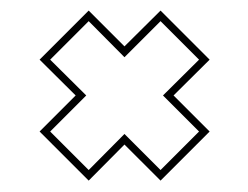

<svg xmlns="http://www.w3.org/2000/svg" viewBox="-20 -472 458 354"><path d="M276 -139 209.5 -205.5 143.5 -139 53 -229.5 119.5 -296 53 -362 143.5 -452.5 209.5 -386.5 276 -452.5 366.5 -362 300 -296 366.5 -229.5ZM276 -158.5 347 -229.5 280.5 -296 347 -362 276 -433 209.5 -366.5 143.5 -433 72.5 -362 139 -296 72.5 -229.5 143.5 -158.5 209.5 -225Z"/></svg>

Font: Tourney Thin Thin
Style: Regular
Weight: 250
Version: Version 1.015